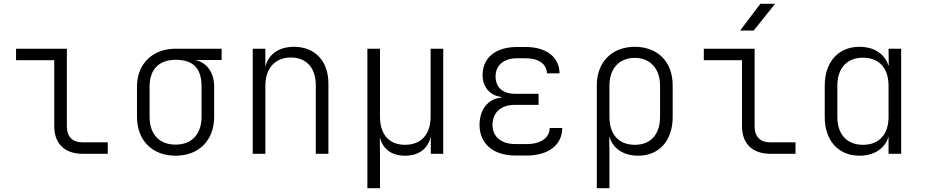

<svg xmlns="http://www.w3.org/2000/svg" viewBox="-20 -805 4840 1005"><path d="M412 0H544V-60H412C359 -60 330 -90 330 -143V-550H64V-490H264V-143C264 -53 319 0 412 0Z M899 10C1021 10 1101 -70 1101 -194V-352C1101 -426 1062 -478 1002 -491H1140V-550H899C778 -550 697 -470 697 -352V-194C697 -70 777 10 899 10ZM899 -48C813 -48 763 -103 763 -194V-352C763 -443 814 -492 899 -492C996 -492 1035 -443 1035 -352V-194C1035 -103 984 -48 899 -48Z M1303 0H1369V-356C1369 -448 1420 -504 1503 -504C1583 -504 1633 -451 1633 -358V0H1699V-368C1699 -486 1628 -560 1519 -560C1439 -560 1385 -521 1369 -455V-550H1303Z M1903 180H1969V8L1968 -87C1983 -27 2027 10 2100 10C2173 10 2219 -27 2234 -87H2235V0H2300V-550H2234V-194C2234 -101 2184 -47 2100 -47C2017 -47 1969 -101 1969 -194V-550H1903Z M2738 9C2851 9 2923 -47 2923 -135H2857C2857 -84 2811 -51 2738 -51H2677C2604 -51 2558 -89 2558 -151C2558 -216 2602 -256 2674 -256H2799V-314H2676C2610 -314 2574 -349 2574 -405C2574 -463 2617 -500 2686 -500H2732C2799 -500 2842 -470 2843 -421H2909C2908 -506 2840 -559 2732 -559H2686C2576 -559 2506 -504 2506 -412C2506 -350 2546 -303 2604 -298V-294C2534 -288 2490 -231 2490 -151C2490 -53 2562 9 2677 9Z M3104 180H3170V8L3169 -93C3186 -29 3242 10 3321 10C3430 10 3501 -69 3501 -192V-359C3501 -481 3423 -560 3303 -560C3183 -560 3104 -480 3104 -359ZM3303 -47C3219 -47 3170 -101 3170 -194V-357C3170 -446 3221 -502 3303 -502C3383 -502 3435 -446 3435 -357V-194C3435 -101 3386 -47 3303 -47Z M3854 -645H3925L4037 -785H3960ZM4012 0H4144V-60H4012C3959 -60 3930 -90 3930 -143V-550H3664V-490H3864V-143C3864 -53 3919 0 4012 0Z M4479 10C4555 10 4611 -27 4630 -87H4631V0H4697V-550H4631L4632 -463H4630C4611 -523 4555 -560 4479 -560C4369 -560 4297 -481 4297 -358V-191C4297 -69 4369 10 4479 10ZM4497 -47C4414 -47 4363 -101 4363 -193V-356C4363 -449 4414 -503 4497 -503C4582 -503 4631 -448 4631 -356V-193C4631 -101 4581 -47 4497 -47Z"/></svg>

Font: JetBrains Mono ExtraLight
Style: Regular
Weight: 240
Monospace: yes
Designer: Philipp Nurullin, Konstantin Bulenkov
Foundry: JetBrains
Version: Version 2.305